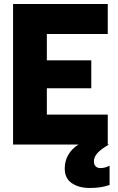

<svg xmlns="http://www.w3.org/2000/svg" viewBox="-20 -719 589 955"><path d="M525 105V201Q484 216 427 216Q372 216 337 192Q302 168 302 119Q302 81 320 50.5Q338 20 370 0H45V-699H516V-550H213V-419H434V-280H213V-149H516V0H522Q483 22 465 42Q447 62 447 84Q447 99 455.5 108Q464 117 479 117Q504 117 525 105Z"/></svg>

Font: Readiness
Style: Bold
Weight: 700
Designer: Katatrad Team
Foundry: CadsonDemak
Version: Version 1.00;January 16, 2020;FontCreator 12.0.0.2550 64-bit